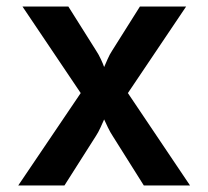

<svg xmlns="http://www.w3.org/2000/svg" viewBox="-20 -570 640 590"><path d="M36 0 228 -284 49 -550H190L275 -415Q283 -403 290 -388Q297 -373 300 -364Q304 -373 310.5 -388Q317 -403 325 -415L410 -550H552L373 -284L564 0H422L327 -151Q319 -163 311.5 -178.5Q304 -194 300 -203Q296 -194 289 -178.5Q282 -163 274 -151L178 0Z"/></svg>

Font: JetBrains Mono NL
Style: Bold
Weight: 700
Monospace: yes
Designer: Philipp Nurullin, Konstantin Bulenkov
Foundry: JetBrains
Version: Version 2.305; ttfautohint (v1.8.4.7-5d5b)